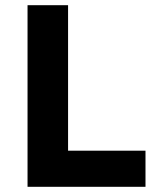

<svg xmlns="http://www.w3.org/2000/svg" viewBox="-20 -719 608 739"><path d="M86 0V-699H242V-139H540V0Z"/></svg>

Font: Montreal
Style: Bold
Weight: 700
Designer: Julieta Ulanovsky, usr_local_share
Foundry: Julieta Ulanovsky, usr_local_share
Version: Version 2.001